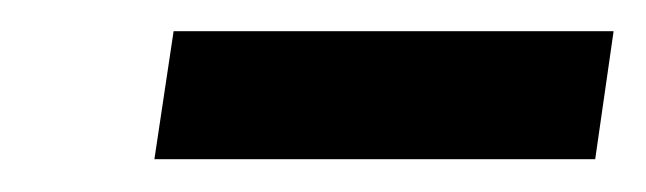

<svg xmlns="http://www.w3.org/2000/svg" viewBox="-20 -654 404 120"><path d="M76.5 -554.5H352L363.5 -634.5H88.5Z"/></svg>

Font: HK Grotesk ExtraBold
Style: Italic
Weight: 800
Italic angle: -16°
Designer: Alfredo Marco Pradil
Foundry: Hanken Design Co.
Version: Version 3.001;FEAKit 1.0